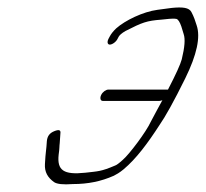

<svg xmlns="http://www.w3.org/2000/svg" viewBox="-20 -486 544 508"><path d="M251.9 -219H401.8C404.8 -219 407.2 -220 409.7 -221C399.9 -203 390 -185 379 -164C366.8 -137 321.5 -77 304.8 -63C294.9 -54 288.1 -49 284.5 -48C247 -32 240.2 -33 205.6 -29C148.6 -23 130.5 -35 135.2 -77C137.6 -92 137 -101 138 -107L139.8 -133C141.2 -142 136.2 -144 123.8 -139C111.3 -134 105.4 -126 104 -113C102.6 -88 100.7 -86 98.9 -52C97.6 -31 106.2 -16 123.3 -4C130.8 1 146.8 3 172.8 1C212.8 1 247.2 -6 281.1 -21C287.1 -24 296.2 -29 307 -38C340.4 -66 371 -107 403.2 -157C416.6 -176 439.8 -217 470.3 -279C500.8 -341 511 -388 500.3 -419L494.6 -436C492.6 -442 489.5 -448 486.5 -454C480.4 -466 463.4 -468 433.9 -465L396.5 -460C358.5 -455 311 -432 287.5 -411C280 -404 273.6 -396 270.1 -389L266.9 -383C263 -375 264.2 -368 270.6 -368C277 -368 287 -375 290.9 -383L294.1 -389C296.4 -393 301.6 -398 312 -404C357 -427 368.2 -431 406.6 -434C421.1 -435 434.6 -438 446.6 -436C451.1 -435 455.7 -428 459.8 -416L465.9 -396C470.5 -383 468.7 -361 460.9 -329C457.5 -316 445.2 -289 424.5 -249H266.9C260.5 -249 251.7 -243 247.8 -235C243.8 -227 245.5 -219 251.9 -219Z"/></svg>

Font: MewTooHand
Style: UltimateCondIta
Weight: 400
Designer: Mew Too, Robert Jablonski
Version: Version 0.77